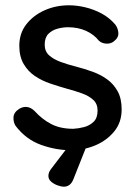

<svg xmlns="http://www.w3.org/2000/svg" viewBox="-20 -558 518 726"><path d="M39 -82Q30 -96 31 -114.5Q32 -133 52 -146Q66 -155 81.5 -153.5Q97 -152 111 -138Q139 -107 173.5 -89Q208 -71 257 -71Q277 -72 298 -77.5Q319 -83 334 -97.5Q349 -112 349 -140Q349 -165 333 -180Q317 -195 291 -204.5Q265 -214 235 -222Q203 -231 170.5 -242Q138 -253 112 -270.5Q86 -288 69.5 -316Q53 -344 53 -385Q53 -432 79.5 -466Q106 -500 148.5 -519Q191 -538 241 -538Q270 -538 302 -530.5Q334 -523 364 -507Q394 -491 416 -465Q426 -452 427.5 -434Q429 -416 411 -402Q399 -392 382 -393Q365 -394 354 -404Q335 -428 305 -441.5Q275 -455 237 -455Q218 -455 197.5 -449.5Q177 -444 163 -430Q149 -416 149 -389Q149 -364 165.5 -349Q182 -334 209 -324Q236 -314 268 -306Q299 -298 329.5 -287Q360 -276 384.5 -258.5Q409 -241 424.5 -213.5Q440 -186 440 -144Q440 -95 411.5 -60.5Q383 -26 339.5 -8Q296 10 248 10Q191 10 134.5 -10.5Q78 -31 39 -82ZM221 148Q212 148 198 143Q184 138 173.5 129Q163 120 163 107Q163 94 173 81L254 -25H315L257 121Q246 148 221 148Z"/></svg>

Font: Quicksand SemiBold
Style: Regular
Weight: 600
Designer: Andrew Paglinawan
Foundry: Andrew Paglinawan
Version: Version 3.006